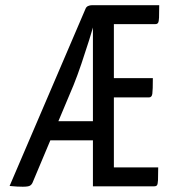

<svg xmlns="http://www.w3.org/2000/svg" viewBox="-20 -720 655 742"><path d="M68 1.6Q60.5 1.6 46.1 1Q31.8 0.4 17.1 -1.3L310.3 -685.6Q313.2 -693.4 320.3 -696.7Q327.3 -700 336.4 -700H360.1Q357.4 -681.3 347.8 -645.1Q338.3 -608.9 324.2 -564.1Q310.1 -519.2 294.6 -473.6Q279.2 -428.1 264.2 -390.9L105.9 -14.4Q102.6 -6.5 95.6 -2.4Q88.5 1.6 68 1.6ZM127.6 -177.7 158.3 -251.5H363.7V-177.7ZM339.1 0V-683.5Q339.1 -683.5 341.6 -691.8Q344.1 -700 355.6 -700H595.3Q595.3 -667.3 594.6 -652Q594 -636.6 590.8 -631.7Q587.7 -626.8 580.2 -626.8H420.1V-73.2H591.4Q591.4 -39.3 590.6 -23.7Q589.8 -8.2 586.7 -4.1Q583.5 0 575.7 0ZM349.9 -343.5V-418H570.7Q570.7 -371.9 568.7 -357.7Q566.8 -343.5 555.6 -343.5Z"/></svg>

Font: Yanone Kaffeesatz ExtraLight
Style: Regular
Weight: 200
Designer: Yanone (Cyrillic: Daniel Pouzeot, Huerta Tipografica, and Cyreal)
Foundry: Yanone
Version: Version 2.003